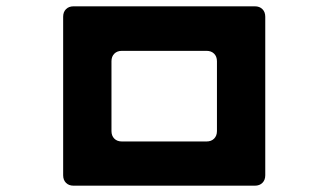

<svg xmlns="http://www.w3.org/2000/svg" viewBox="-20 -678 1040 608"><path d="M180 -123V-625Q180 -640 189 -649Q198 -658 213 -658H787Q802 -658 811 -649Q820 -640 820 -625V-123Q820 -108 811 -99Q802 -90 787 -90H213Q198 -90 189 -99Q180 -108 180 -123ZM366 -230H634Q649 -230 658 -239Q667 -248 667 -263V-484Q667 -499 658 -508Q649 -517 634 -517H366Q351 -517 342 -508Q333 -499 333 -484V-263Q333 -248 342 -239Q351 -230 366 -230Z"/></svg>

Font: Higure Gothic Black
Style: Regular
Weight: 900
Designer: Yoshimichi Ohira
Foundry: Positype
Version: Version 1.000